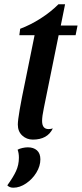

<svg xmlns="http://www.w3.org/2000/svg" viewBox="-20 -629 381 894"><path d="M63 -49Q63 -87 98 -253L112 -322L141 -465H70L74 -495Q122 -513 169 -543Q216 -573 252 -609H283L263 -510H341L332 -465H253L184 -125Q176 -87 176 -66Q176 -28 206 -28Q216 -28 226 -31Q201 21 133 21Q104 21 83.5 2Q63 -17 63 -49ZM14 234Q41 197 54.5 168Q68 139 68 105Q68 84 62 68Q71 63 84.5 60Q98 57 110 57Q136 57 152 71Q168 85 168 113Q168 144 149.5 174.5Q131 205 101.5 225Q72 245 42 245Q24 245 14 234Z"/></svg>

Font: Sansita SW
Style: Italic
Weight: 400
Italic angle: -11°
Designer: Pablo Cosgaya
Foundry: Omnibus-Type
Version: Version 1.000